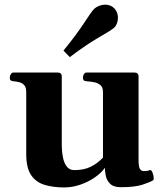

<svg xmlns="http://www.w3.org/2000/svg" viewBox="-20 -800 717 833"><path d="M257.8 13.2Q211.4 13.2 174.1 2.2Q136.7 -8.8 115.2 -40Q93.8 -71.3 93.8 -131.8V-399.9Q93.8 -420.9 85.2 -430.4Q76.7 -439.9 64.5 -443.1Q52.2 -446.3 40 -447.3Q29.8 -448.2 26.1 -451.4Q22.5 -454.6 22.5 -465.3Q22.5 -470.7 26.9 -478Q31.2 -485.4 39.1 -485.4H230Q248 -485.4 248 -467.8V-176.3Q248 -142.6 253.2 -116.9Q258.3 -91.3 270.3 -76.7Q282.2 -62 302.2 -62Q344.2 -62 373.5 -76.4Q402.8 -90.8 426.8 -116.2V-399.9Q426.8 -420.9 416 -430.4Q405.3 -439.9 389.2 -443.1Q373 -446.3 357.4 -447.3Q347.2 -448.2 343.5 -451.4Q339.8 -454.6 339.8 -465.3Q339.8 -470.7 344 -478Q348.1 -485.4 356.4 -485.4H563Q581.1 -485.4 581.1 -467.8V-108.4Q581.1 -74.2 587.9 -65.9Q594.7 -57.6 602.5 -57.6Q609.4 -57.6 616.2 -58.3Q623 -59.1 627.9 -61.5Q636.2 -65.4 641.6 -51.5Q647 -37.6 647 -26.4Q647 -19.5 644.5 -18.1Q633.8 -10.7 599.9 0.7Q565.9 12.2 504.4 12.2Q472.2 12.2 457.3 -3.2Q442.4 -18.6 438.7 -38.3Q435.1 -58.1 435.1 -71.8Q419.4 -49.8 391.4 -30.3Q363.3 -10.7 328.4 1.2Q293.5 13.2 257.8 13.2ZM282.7 -552.2 255.4 -580.6Q312 -649.9 345 -700.7Q377.9 -751.5 389.2 -762.2Q397 -769.5 409.9 -774.7Q422.9 -779.8 436.5 -779.8Q447.8 -779.8 458 -775.9Q468.3 -772 476.1 -763.7Q484.4 -754.9 488 -744.4Q491.7 -733.9 491.7 -722.7Q491.7 -710 487.3 -698.5Q482.9 -687 475.6 -680.2Q464.4 -669.4 410.9 -638.9Q357.4 -608.4 282.7 -552.2Z"/></svg>

Font: Gelasio
Style: Regular
Weight: 400
Designer: Eben Sorkin
Foundry: Eben Sorkin
Version: Version 1.008